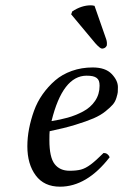

<svg xmlns="http://www.w3.org/2000/svg" viewBox="-20 -693 464 723"><path d="M336 -671 380 -545Q384 -533 382 -521Q381 -519 378.5 -516Q376 -513 372 -511.5Q368 -510 364 -510Q357 -510 339 -530L248 -639L252 -650Q287 -673 322 -673Q328 -673 336 -671ZM355 -370Q355 -381 352.5 -388Q350 -395 344 -399.5Q338 -404 329 -406Q320 -408 306 -408Q216 -408 174 -237Q206 -242 235 -250Q264 -258 292.5 -273Q321 -288 338 -313Q355 -338 355 -370ZM167 -199Q166 -191 166 -165Q166 -101 185.5 -75.5Q205 -50 242 -50Q268 -50 285 -54.5Q302 -59 321.5 -73.5Q341 -88 370 -117Q386 -117 393 -101Q307 10 206 10Q146 10 114.5 -32.5Q83 -75 83 -142Q83 -175 89.5 -208.5Q96 -242 108 -275.5Q120 -309 140.5 -338Q161 -367 187.5 -390Q214 -413 250.5 -426Q287 -439 329 -439Q377 -439 400.5 -414.5Q424 -390 424 -365Q424 -352 423.5 -346Q423 -340 418.5 -325Q414 -310 405 -299.5Q396 -289 377.5 -274Q359 -259 332.5 -247.5Q306 -236 263.5 -223Q221 -210 167 -199Z"/></svg>

Font: Linux Libertine O
Style: Italic
Weight: 400
Italic angle: -12°
Designer: Philipp H. Poll
Foundry: Philipp H. Poll
Version: Version 5.1.6